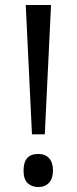

<svg xmlns="http://www.w3.org/2000/svg" viewBox="-20 -734 307 768"><path d="M159.2 -196.8H107.9L83 -713.9H184.1ZM74.2 -51.8Q74.2 -118.2 132.8 -118.2Q161.1 -118.2 176.5 -101.1Q191.9 -84 191.9 -51.8Q191.9 -20.5 176.3 -3.2Q160.6 14.2 132.8 14.2Q107.4 14.2 90.8 -1.2Q74.2 -16.6 74.2 -51.8Z"/></svg>

Font: f0_46894 
Style: Regular
Weight: 400
Foundry: Ascender Corporation
Version: Version 1.10